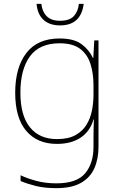

<svg xmlns="http://www.w3.org/2000/svg" viewBox="-20 -738 623 998"><path d="M290 -538Q363 -538 402.5 -509.5Q442 -481 463 -437H465L470 -528H492V25Q492 88 470.5 136.5Q449 185 401 212.5Q353 240 273 240Q212 240 167.5 229Q123 218 87 203V173Q123 190 170 202.5Q217 215 273 215Q379 215 422.5 163Q466 111 466 25V-17Q466 -46 466.5 -67Q467 -88 468 -117H466Q448 -55 399 -22.5Q350 10 276 10Q174 10 116.5 -57.5Q59 -125 59 -256Q59 -387 117 -462.5Q175 -538 290 -538ZM290 -513Q185 -513 135.5 -445Q86 -377 86 -256Q86 -138 135.5 -76.5Q185 -15 276 -15Q335 -15 372 -35.5Q409 -56 429.5 -89.5Q450 -123 458 -164Q466 -205 466 -246V-294Q466 -357 450 -406.5Q434 -456 396 -484.5Q358 -513 290 -513ZM415 -718Q401 -606 292 -606Q238 -606 206.5 -634.5Q175 -663 170 -718H195Q199 -678 222.5 -654Q246 -630 292 -630Q341 -630 363.5 -654Q386 -678 390 -718Z"/></svg>

Font: Noto Sans Lao Looped Thin
Style: Regular
Weight: 100
Designer: Mark Frömberg, Ben Mitchell
Foundry: The Fontpad Ltd
Version: Version 1.002; ttfautohint (v1.8.4.7-5d5b)